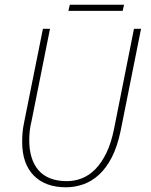

<svg xmlns="http://www.w3.org/2000/svg" viewBox="-20 -782 640 814"><path d="M260 12Q172 12 123 -38Q74 -88 74 -180Q74 -200 75.5 -219Q77 -238 82 -262L162 -660H192L114 -270Q108 -246 106 -226Q104 -206 104 -188Q104 -105 144 -59.5Q184 -14 264 -14Q296 -14 327 -26Q358 -38 384.5 -65Q411 -92 431.5 -134.5Q452 -177 464 -238L548 -660H578L492 -230Q478 -162 454.5 -116Q431 -70 400 -41.5Q369 -13 333 -0.5Q297 12 260 12ZM270 -736 276 -762H506L500 -736Z"/></svg>

Font: Source Code Pro ExtraLight
Style: Italic
Weight: 200
Italic angle: -11°
Monospace: yes
Designer: Paul D. Hunt, Teo Tuominen
Foundry: Adobe Systems Incorporated
Version: Version 1.050;PS 1.000;hotconv 16.6.51;makeotf.lib2.5.65220